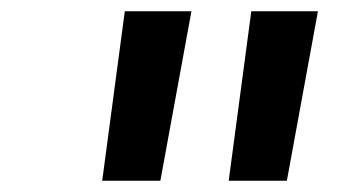

<svg xmlns="http://www.w3.org/2000/svg" viewBox="-20 -750 640 340"><path d="M161 -430H264L319 -730H201ZM385 -430H488L543 -730H425Z"/></svg>

Font: JetBrains Mono SemiBold
Style: Italic
Weight: 472
Italic angle: -9°
Monospace: yes
Designer: Philipp Nurullin, Konstantin Bulenkov
Foundry: JetBrains
Version: Version 2.305